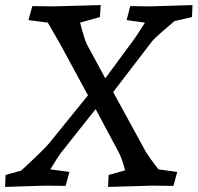

<svg xmlns="http://www.w3.org/2000/svg" viewBox="-35 -730 777 755"><path d="M311 -355 201 -558 153 -641 77 -651 92 -706Q158 -705 178 -705L361 -710L358 -663L280 -641Q297 -575 307 -555L379 -422L494 -578Q501 -587 535 -641L463 -651L477 -706Q528 -705 556 -705L722 -710L720 -663L651 -647Q582 -589 564 -569L410 -368L539 -132Q554 -108 588 -64L662 -54L647 1Q584 0 565 0L390 5L392 -42L457 -60Q443 -114 426 -142L341 -301L207 -132Q193 -114 163 -64L238 -54L223 1Q167 0 143 0L-15 5L-13 -42L48 -59Q138 -142 156 -164Z"/></svg>

Font: Andada
Style: Italic
Weight: 400
Italic angle: -8.29999°
Designer: Carolina Giovagnoli
Foundry: Carolina Giovagnoli
Version: Version 1.003